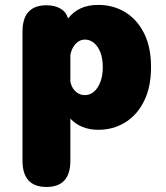

<svg xmlns="http://www.w3.org/2000/svg" viewBox="-20 -506 659 764"><path d="M69.5 -380Q69.5 -485 165 -485Q197 -485 219.5 -472.5Q242 -460 250.5 -434L251 -432.5Q271 -459 301 -472.8Q331 -486.5 371.5 -486.5Q430 -486.5 477.5 -458Q525 -429.5 553 -374.2Q581 -319 581 -239Q581 -159 553 -103.2Q525 -47.5 477.5 -18.5Q430 10.5 371.5 10.5Q336 10.5 308 -1Q280 -12.5 260 -34V133.5Q260 238 165 238Q69.5 238 69.5 133.5ZM260 -181.5Q262.5 -167.5 270.2 -155Q278 -142.5 290.2 -135Q302.5 -127.5 318 -127.5Q338 -127.5 354 -141.2Q370 -155 379.5 -180.2Q389 -205.5 389 -239Q389 -273 379.5 -297.5Q370 -322 354 -335.2Q338 -348.5 318 -348.5Q302 -348.5 289.5 -339Q277 -329.5 269.5 -315.2Q262 -301 260 -286Z"/></svg>

Font: Sono ExtraLight Monospace ExtraBold
Style: Regular
Weight: 800
Version: Version 2.112